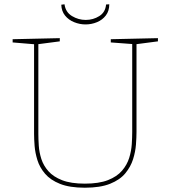

<svg xmlns="http://www.w3.org/2000/svg" viewBox="-20 -870 795 896"><path d="M497 -687 717 -692V-677L610 -663L617 -671V-254Q617 -229 614.5 -195.5Q612 -162 601 -127Q590 -92 565 -61.5Q540 -31 494 -12.5Q448 6 376 6Q305 6 260 -12Q215 -30 190 -59.5Q165 -89 154.5 -123Q144 -157 141.5 -189Q139 -221 139 -245V-671L146 -663L39 -672V-687L259 -692V-677L152 -663L159 -671V-245Q159 -221 161 -190Q163 -159 173 -128Q183 -97 206 -71Q229 -45 270 -29Q311 -13 376 -13Q442 -13 484 -29.5Q526 -46 549.5 -73.5Q573 -101 583 -133.5Q593 -166 595 -197.5Q597 -229 597 -254V-671L604 -664L497 -672ZM379 -756Q352 -756 326 -766.5Q300 -777 283.5 -797.5Q267 -818 266 -848L281 -850Q286 -813 316 -795Q346 -777 380 -777Q415 -777 443.5 -795Q472 -813 475 -849L490 -850Q490 -819 474 -798Q458 -777 432.5 -766.5Q407 -756 379 -756Z"/></svg>

Font: Bitter Thin Thin
Style: Regular
Weight: 250
Version: Version 2.002